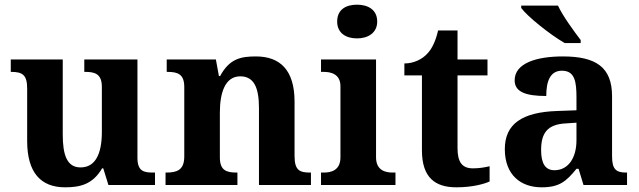

<svg xmlns="http://www.w3.org/2000/svg" viewBox="-20 -790 2730 820"><path d="M258 10C321 10 376 -2 416 -71H421L443 0H642V-53H634C595 -53 567 -58 567 -116V-536H340V-483H343C382 -483 415 -477 415 -419V-227C415 -134 388 -75 324 -75C265 -75 248 -130 248 -216V-536H26V-483H28C76 -483 96 -470 96 -412V-188C96 -53 154 10 258 10Z M687 0H994V-53H991C947 -53 919 -62 919 -118V-309C919 -391 940 -464 1006 -464C1065 -464 1086 -415 1086 -329V0H1308V-53H1305C1260 -53 1238 -62 1238 -124V-356C1238 -491 1176 -549 1073 -549C1010 -549 960 -540 920 -465H915L902 -536H692V-483H695C739 -483 767 -474 767 -418V-122C767 -62 734 -53 689 -53H687Z M1505 -626C1551 -626 1591 -649 1591 -698C1591 -749 1551 -770 1505 -770C1457 -770 1420 -749 1420 -698C1420 -649 1457 -626 1505 -626ZM1351 0H1669V-53H1657C1628 -53 1586 -61 1586 -118V-536H1351V-483H1363C1391 -483 1434 -475 1434 -422V-118C1434 -61 1392 -53 1363 -53H1351Z M1929 10C1999 10 2050 -5 2071 -15V-80C2050 -75 2026 -71 2000 -71C1953 -71 1934 -98 1934 -158V-468H2062V-536H1934V-660H1851C1841 -615 1825 -582 1805 -561C1785 -539 1750 -519 1707 -519V-468H1782V-148C1782 -31 1839 10 1929 10Z M2392 -606H2460V-619C2431 -657 2384 -721 2363 -766H2206V-756C2231 -721 2329 -642 2392 -606ZM2293 10C2369 10 2398 -15 2442 -69H2451L2472 0H2658V-53H2654C2609 -53 2594 -69 2594 -124V-379C2594 -504 2524 -549 2384 -549C2271 -549 2178 -520 2178 -447C2178 -398 2224 -380 2313 -380C2313 -442 2329 -488 2380 -488C2435 -488 2442 -441 2442 -374V-319L2360 -316C2210 -311 2136 -261 2136 -153C2136 -42 2205 10 2293 10ZM2348 -63C2309 -63 2291 -92 2291 -149C2291 -221 2317 -259 2397 -263L2442 -266V-191C2442 -113 2405 -63 2348 -63Z"/></svg>

Font: Noto Serif NP Hmong
Style: Bold
Weight: 700
Designer: Dalton Maag Ltd
Foundry: Dalton Maag Ltd
Version: Version 1.001